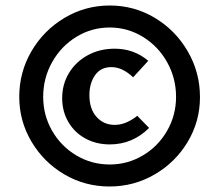

<svg xmlns="http://www.w3.org/2000/svg" viewBox="-20 -585 797 698"><path d="M50 -233Q50 -323 94.5 -399Q139 -475 214.5 -520Q290 -565 379 -565Q468 -565 543 -520Q618 -475 662.5 -398.5Q707 -322 707 -232Q707 -144 662.5 -69.5Q618 5 542.5 49Q467 93 378 93Q289 93 214 49Q139 5 94.5 -70Q50 -145 50 -233ZM620 -233Q620 -301 587.5 -359Q555 -417 499.5 -451Q444 -485 379 -485Q313 -485 257.5 -451Q202 -417 169.5 -359Q137 -301 137 -233Q137 -166 169.5 -109.5Q202 -53 257.5 -20Q313 13 379 13Q444 13 499.5 -20Q555 -53 587.5 -109.5Q620 -166 620 -233ZM206 -228Q206 -279 231 -320Q256 -361 299.5 -384.5Q343 -408 397 -408Q467 -408 519 -364L464 -304Q425 -341 385 -341Q346 -341 325.5 -311.5Q305 -282 305 -239Q305 -189 331 -160Q357 -131 397 -131Q438 -131 479 -164L522 -120Q462 -60 379 -60Q330 -60 290.5 -81.5Q251 -103 228.5 -141.5Q206 -180 206 -228Z"/></svg>

Font: Ysabeau Infant
Style: Bold
Weight: 700
Designer: Christian Thalmann (Catharsis Fonts)
Version: Version 0.003